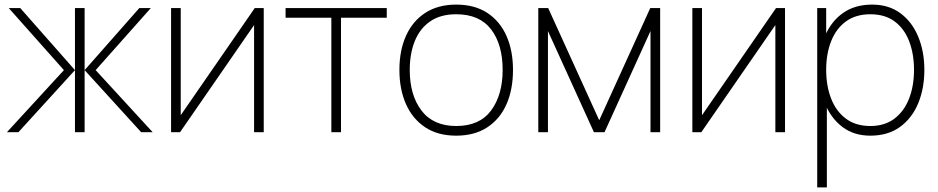

<svg xmlns="http://www.w3.org/2000/svg" viewBox="-20 -575 4080 835"><path d="M60 0H10L258 -270L18 -540H68L306 -270V-540H348V-270L586 -540H636L396 -270L644 0H594L348 -270V0H306V-270Z M1088 -540H1127V0H1085V-466L763 0H724V-540H766V-74Z M1463 0H1421V-498H1222V-540H1662V-498H1463Z M1964 15Q1884 15 1829 -21.5Q1774 -58 1745.5 -122.5Q1717 -187 1717 -271Q1717 -356 1746 -420Q1775 -484 1830.2 -519.5Q1885.5 -555 1964 -555Q2044.5 -555 2099.5 -518.8Q2154.5 -482.5 2182.8 -418.5Q2211 -354.5 2211 -271Q2211 -185.5 2182.5 -121.2Q2154 -57 2098.8 -21Q2043.5 15 1964 15ZM1964 -27Q2066 -27 2116 -94.8Q2166 -162.5 2166 -271Q2166 -381.5 2115.8 -447.2Q2065.5 -513 1964 -513Q1895.5 -513 1850.8 -482Q1806 -451 1784 -396.5Q1762 -342 1762 -271Q1762 -161 1813.2 -94Q1864.5 -27 1964 -27Z M2363 0H2321V-540H2364L2586 -52L2808 -540H2851V0H2809V-440L2609 0H2563L2363 -440Z M3355 -540H3394V0H3352V-466L3030 0H2991V-540H3033V-74Z M3765 15Q3693.5 15 3643.5 -23Q3593.5 -61 3567.2 -125.8Q3541 -190.5 3541 -271Q3541 -353 3567.5 -417.2Q3594 -481.5 3645.8 -518.2Q3697.5 -555 3773 -555Q3845.5 -555 3896.2 -517.2Q3947 -479.5 3973.5 -415Q4000 -350.5 4000 -271Q4000 -190 3973 -125.2Q3946 -60.5 3893.8 -22.8Q3841.5 15 3765 15ZM3576 240H3534V-540H3573V-115H3576ZM3765 -27Q3827.5 -27 3869.8 -59Q3912 -91 3933.5 -146.2Q3955 -201.5 3955 -271Q3955 -340 3934.2 -394.8Q3913.5 -449.5 3871.5 -481.2Q3829.5 -513 3765 -513Q3702 -513 3659.2 -482Q3616.5 -451 3594.8 -396.2Q3573 -341.5 3573 -271Q3573 -201.5 3594.5 -146.2Q3616 -91 3658.8 -59Q3701.5 -27 3765 -27Z"/></svg>

Font: Manrope Variable Light
Style: Regular
Weight: 200
Designer: Mikhail Sharanda
Foundry: Mikhail Sharanda
Version: Version 4.505